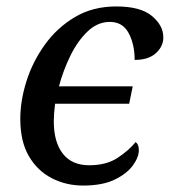

<svg xmlns="http://www.w3.org/2000/svg" viewBox="-20 -566 532 596"><path d="M238 10Q185 10 140.5 -13Q96 -36 69.5 -81.5Q43 -127 43 -197Q43 -253 62 -313.5Q81 -374 119 -427Q157 -480 212.5 -513Q268 -546 341 -546Q416 -546 451.5 -516.5Q487 -487 487 -450Q487 -422 464 -401Q441 -380 398 -380Q398 -428 379.5 -463Q361 -498 321 -498Q283 -498 252 -468.5Q221 -439 198.5 -393Q176 -347 163 -298H392L381 -244H151Q149 -229 148 -215Q147 -201 147 -189Q147 -125 175 -89Q203 -53 257 -53Q310 -53 345 -76Q380 -99 401 -125Q411 -118 411 -100Q411 -78 392.5 -52.5Q374 -27 336 -8.5Q298 10 238 10Z"/></svg>

Font: NotoSerif-Italic
Style: Regular
Weight: 400
Italic angle: -12°
Designer: Monotype Design Team
Foundry: Monotype Imaging Inc.
Version: Version 2.007; ttfautohint (v1.8) -l 8 -r 50 -G 200 -x 14 -D